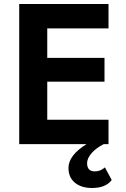

<svg xmlns="http://www.w3.org/2000/svg" viewBox="-20 -720 627 959"><path d="M504 116 538 179Q508 219 440 219Q386 219 354 192.5Q322 166 322 119Q322 56 412 0H76V-700H522V-578H216V-431H502V-312H216V-122H522V0H498Q460 19 437.5 45Q415 71 415 95Q415 136 454 136Q482 136 504 116Z"/></svg>

Font: Renner*
Style: Semi
Weight: 600
Version: Version 003.000 ; ttfautohint (v0.97) -l 8 -r 50 -G 200 -x 1